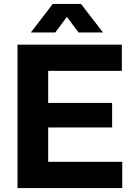

<svg xmlns="http://www.w3.org/2000/svg" viewBox="-20 -956 676 976"><path d="M69 0V-729H599.3V-595.9H191.7L224.9 -629V-100.3L191.7 -133.4H601.4V0ZM191.7 -308V-432.7H549.9V-308ZM136.7 -790.9 248.3 -936.1H391.7L503.6 -790.9H379.6L320 -870L260.7 -790.9Z"/></svg>

Font: Mona Sans ExtraLight
Style: Regular
Weight: 200
Designer: Deni Anggara
Foundry: GitHub
Version: Version 2.000